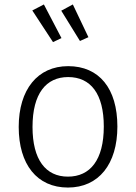

<svg xmlns="http://www.w3.org/2000/svg" viewBox="-20 -831 611 862"><path d="M177 -811 125 -784 218 -642 256 -660ZM307 -811 255 -783 339 -647 377 -664ZM286 -534C149 -534 64 -429 64 -261C64 -93 146 11 285 11C423 11 507 -94 507 -263C507 -434 425 -534 286 -534ZM286 -485C387 -485 446 -410 446 -263C446 -113 385 -38 285 -38C185 -38 126 -114 126 -261C126 -411 187 -485 286 -485Z"/></svg>

Font: FiraGO Light
Style: Regular
Weight: 300
Designer: bBox Type
Foundry: bBox Type GmbH
Version: Version 1.001;PS 001.001;hotconv 1.0.88;makeotf.lib2.5.64775